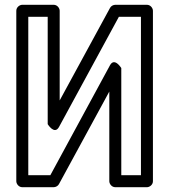

<svg xmlns="http://www.w3.org/2000/svg" viewBox="-20 -756 710 801"><path d="M476 -686H568V-25H486V-472C486 -472 458 -518 439 -484L190 -25H98V-686H179V-238C179 -238 207 -192 226 -226ZM461 -736C453 -736 443 -731 439 -723L229 -337V-711C229 -722 219 -736 204 -736H73C62 -736 48 -726 48 -711V0C48 11 58 25 73 25H204C212 25 222 20 226 12L436 -374V0C436 11 446 25 461 25H593C604 25 618 15 618 0V-711C618 -722 608 -736 593 -736Z"/></svg>

Font: Asimov
Style: NarOu
Weight: 500
Designer: Google
Version: Version 2.000980; 2014